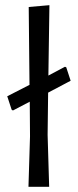

<svg xmlns="http://www.w3.org/2000/svg" viewBox="-20 -722 300 742"><path d="M231 -464 236 -462 253 -410 166 -364 164 -201 170 0H90L96 -195L95 -329L30 -295L25 -298L8 -350L94 -394L91 -695L171 -702L167 -430Z"/></svg>

Font: Alegreya Sans SC
Style: Regular
Weight: 400
Designer: Juan Pablo del Peral
Foundry: Huerta Tipografica
Version: Version 2.007